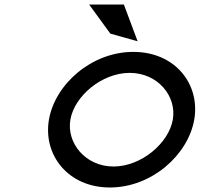

<svg xmlns="http://www.w3.org/2000/svg" viewBox="-20 -820 959 851"><path d="M529 -800H375L469 -671L590 -637ZM555 -497C679 -497 764 -394 746 -290C728 -186 607 -82 483 -82C359 -82 274 -186 292 -290C310 -394 431 -497 555 -497ZM467 11C653 11 814 -134 841 -290C868 -446 757 -590 571 -590C385 -590 224 -446 197 -290C170 -134 281 11 467 11Z"/></svg>

Font: Charger Monospace
Style: Regular
Weight: 400
Designer: Jasper
Foundry: Cannot Into Space Fonts
Version: Version 0.980